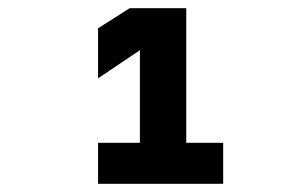

<svg xmlns="http://www.w3.org/2000/svg" viewBox="-20 -928 740 468"><path d="M219 -480V-580H321V-876L378 -844L219 -737V-859L296 -908H434V-580H524V-480Z"/></svg>

Font: Martian Mono SemiExpanded SemiBold
Style: Regular
Weight: 600
Monospace: yes
Version: Version 0.930